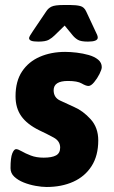

<svg xmlns="http://www.w3.org/2000/svg" viewBox="-20 -738 453 766"><path d="M133 -572Q113 -572 104.5 -575.5Q96 -579 96 -586Q96 -592 112 -615L164 -692Q172 -705 185.5 -711.5Q199 -718 233 -718H261Q284 -718 300 -714Q316 -710 324 -692L360 -615Q365 -605 367.5 -599Q370 -593 370 -588Q370 -572 331 -572Q303 -572 291 -579Q279 -586 270 -597L238 -636L198 -597Q188 -587 175 -579.5Q162 -572 133 -572ZM166 8Q147 8 122 3.5Q97 -1 74.5 -10Q52 -19 37 -33Q22 -47 22 -67Q22 -109 29 -126Q36 -143 44 -143Q52 -143 66.5 -134.5Q81 -126 103 -117.5Q125 -109 154 -109Q187 -109 203.5 -118Q220 -127 220 -149Q220 -175 194.5 -189Q169 -203 137 -218Q88 -242 65 -274.5Q42 -307 42 -354Q42 -414 68 -453Q94 -492 139 -511.5Q184 -531 240 -531Q261 -531 286 -528Q311 -525 334 -518.5Q357 -512 371.5 -500Q386 -488 386 -470Q386 -461 377 -443Q368 -425 355.5 -410Q343 -395 333 -395Q323 -395 306 -405Q289 -415 251 -415Q194 -415 194 -378Q194 -349 219.5 -337Q245 -325 276 -311Q311 -296 341.5 -262.5Q372 -229 372 -178Q372 -117 345.5 -75.5Q319 -34 272.5 -13Q226 8 166 8Z"/></svg>

Font: Asap
Style: Bold Italic
Weight: 700
Italic angle: -6°
Designer: Pablo Cosgaya
Foundry: Omnibus-Type
Version: Version 3.001; ttfautohint (v1.8.3)